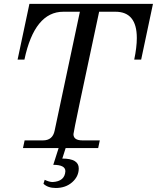

<svg xmlns="http://www.w3.org/2000/svg" viewBox="-20 -752 797 975"><path d="M478.5 0H96.7L105 -39.1H198.2Q247.1 -39.1 257.3 -87.9L385.7 -692.4H301.8Q155.3 -692.4 104 -449.2H69.3L129.4 -732.4H756.8L696.8 -449.2H661.6Q674.8 -512.2 674.8 -559.1Q674.8 -692.4 566.4 -692.4H483.4Q353 -84.5 353 -70.8Q353 -39.1 398.4 -39.1H486.8ZM263.2 202.6Q223.1 202.6 200.7 181.2L207 161.1Q230.5 172.4 247.6 172.4Q309.1 168.9 312 117.2Q312 85 250.5 85L277.8 -0.5H313.5L296.4 53.2Q379.9 53.2 379.9 103Q379.9 144 346.7 173.3Q313.5 202.6 263.2 202.6Z"/></svg>

Font: Munson
Style: Italic
Weight: 400
Italic angle: -12°
Designer: Paul James MIller
Foundry: High-Logic / Made with FontCreator
Version: Version 2.10;May 5, 2019;FontCreator 11.5.0.2430 64-bit